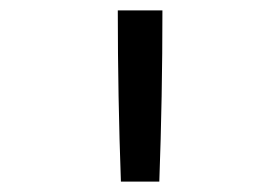

<svg xmlns="http://www.w3.org/2000/svg" viewBox="-20 -792 540 370"><path d="M287 -442H213Q210 -524 208.5 -606.5Q207 -689 207 -772H293Q293 -689 291.5 -606.5Q290 -524 287 -442Z"/></svg>

Font: Iosevka Term Curly
Style: Regular
Weight: 400
Designer: Belleve Invis
Foundry: Belleve Invis
Version: Version 32.3.0